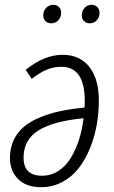

<svg xmlns="http://www.w3.org/2000/svg" viewBox="-20 -760 471 791"><path d="M190.9 -664.1Q176.3 -664.1 167.2 -673.1Q158.2 -682.1 158.2 -696.8Q158.2 -715.3 170.4 -727.8Q182.6 -740.2 199.2 -740.2Q213.9 -740.2 222.9 -731Q231.9 -721.7 231.9 -707Q231.9 -688.5 220.2 -676.3Q208.5 -664.1 190.9 -664.1ZM350.1 -664.1Q335 -664.1 325.9 -673.3Q316.9 -682.6 316.9 -696.8Q316.9 -715.3 328.6 -727.8Q340.3 -740.2 356.9 -740.2Q371.6 -740.2 380.9 -731Q390.1 -721.7 390.1 -707Q390.1 -688.5 378.4 -676.3Q366.7 -664.1 350.1 -664.1ZM237.8 -534.2Q308.6 -534.2 347.9 -484.6Q387.2 -435.1 387.2 -345.2Q387.2 -294.9 378.4 -245.1Q369.6 -195.3 350.6 -148.9Q331.5 -102.5 304.2 -67.1Q276.9 -31.7 236.8 -10.3Q196.8 11.2 148.9 11.2Q87.9 11.2 54.4 -22.5Q21 -56.2 21 -109.9Q21 -149.9 36.1 -182.4Q51.3 -214.8 77.9 -237.3Q104.5 -259.8 143.8 -276.1Q183.1 -292.5 228 -302Q272.9 -311.5 328.1 -316.9Q329.1 -325.7 329.1 -344.2Q329.1 -484.9 232.9 -484.9Q200.7 -484.9 171.9 -472.7Q143.1 -460.4 110.8 -435.1L85.9 -472.2Q162.1 -534.2 237.8 -534.2ZM152.8 -36.1Q190.4 -36.1 221.2 -56.2Q252 -76.2 272.5 -110.6Q293 -145 305.9 -185.8Q318.8 -226.6 324.2 -272.9Q198.7 -260.7 137.9 -222.4Q77.1 -184.1 77.1 -110.8Q77.1 -36.1 152.8 -36.1Z"/></svg>

Font: Fira Sans Compressed Light
Style: Italic
Weight: 300
Width: 3
Italic angle: -8°
Designer: Carrois Corporate & Edenspiekermann AG
Foundry: Carrois Corporate GbR & Edenspiekermann AG
Version: Version 4.203;PS 004.203;hotconv 1.0.88;makeotf.lib2.5.64775